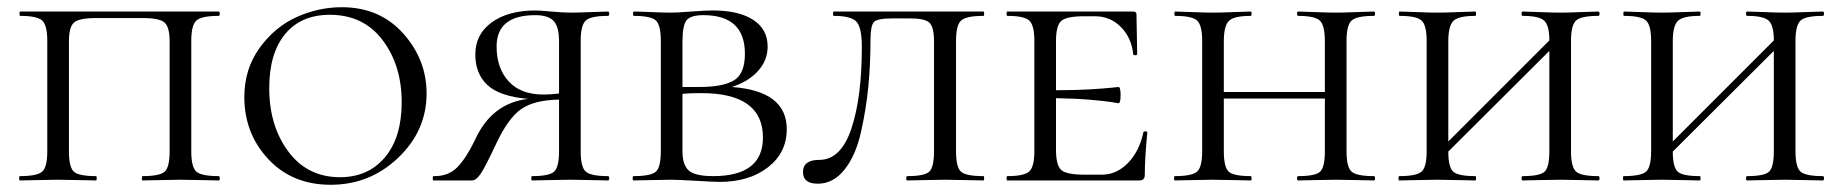

<svg xmlns="http://www.w3.org/2000/svg" viewBox="-20 -500 5106 532"><path d="M35 0Q33 0 33 -6Q33 -12 35 -12Q83 -12 97 -24.5Q111 -37 111 -81V-387Q111 -430 97 -443Q83 -456 36 -456Q34 -456 34 -462Q34 -468 36 -468H586Q589 -468 589 -462Q589 -456 586 -456Q538 -456 524 -443Q510 -430 510 -387V-81Q510 -37 524 -24.5Q538 -12 586 -12Q589 -12 589 -6Q589 0 586 0Q573 0 537 -1Q501 -2 481 -2Q459 -2 423.5 -1Q388 0 375 0Q373 0 373 -6Q373 -12 375 -12Q423 -12 436.5 -24.5Q450 -37 450 -81V-385Q450 -425 436 -437.5Q422 -450 375 -450H246Q199 -450 185 -437.5Q171 -425 171 -385V-81Q171 -37 184.5 -24.5Q198 -12 246 -12Q248 -12 248 -6Q248 0 246 0Q233 0 197.5 -1Q162 -2 140 -2Q120 -2 84 -1Q48 0 35 0Z M896 12Q790 12 723.5 -59Q657 -130 657 -231Q657 -309 699.5 -367.5Q742 -426 802.5 -453Q863 -480 927 -480Q1032 -480 1097 -407.5Q1162 -335 1162 -241Q1162 -138 1083.5 -63Q1005 12 896 12ZM922 -9Q1000 -9 1046.5 -64Q1093 -119 1093 -217Q1093 -319 1040 -389Q987 -459 894 -459Q814 -459 770 -405.5Q726 -352 726 -256Q726 -151 779 -80Q832 -9 922 -9Z M1665 -12Q1668 -12 1668 -6Q1668 0 1665 0Q1652 0 1616 -1Q1580 -2 1560 -2Q1538 -2 1502.5 -1Q1467 0 1454 0Q1452 0 1452 -6Q1452 -12 1454 -12Q1502 -12 1515.5 -24.5Q1529 -37 1529 -81V-224Q1461 -223 1424.5 -198Q1388 -173 1354 -100Q1324 -36 1311.5 -18Q1299 0 1288 0H1181Q1179 0 1179 -6Q1179 -12 1181 -12Q1222 -11 1247 -36.5Q1272 -62 1296 -112Q1342 -214 1443 -226Q1364 -233 1330.5 -264.5Q1297 -296 1297 -349Q1297 -405 1342.5 -438Q1388 -471 1464 -471Q1475 -471 1508 -468Q1541 -465 1560 -465Q1580 -465 1616 -466.5Q1652 -468 1665 -468Q1668 -468 1668 -462Q1668 -456 1665 -456Q1617 -456 1603 -443Q1589 -430 1589 -387V-81Q1589 -37 1603 -24.5Q1617 -12 1665 -12ZM1486 -238Q1508 -238 1529 -241V-385Q1529 -426 1514 -442Q1499 -458 1463 -458Q1356 -458 1356 -371Q1356 -311 1389.5 -274.5Q1423 -238 1486 -238Z M2008 -259Q2160 -248 2160 -142Q2160 -77 2108 -36.5Q2056 4 1974 4Q1958 4 1909 1Q1860 -2 1839 -2Q1820 -2 1784 -1Q1748 0 1735 0Q1733 0 1733 -6Q1733 -12 1735 -12Q1784 -12 1797.5 -24.5Q1811 -37 1811 -81V-387Q1811 -430 1797.5 -443Q1784 -456 1736 -456Q1734 -456 1734 -462Q1734 -468 1736 -468Q1750 -468 1784.5 -466.5Q1819 -465 1839 -465Q1856 -465 1895 -468Q1934 -471 1955 -471Q2027 -471 2067 -445Q2107 -419 2107 -371Q2107 -333 2080.5 -303.5Q2054 -274 2008 -259ZM1929 -458Q1894 -458 1882.5 -444Q1871 -430 1871 -385V-259H1918Q1984 -259 2014 -277.5Q2044 -296 2044 -351Q2044 -458 1929 -458ZM1956 -12Q2094 -12 2094 -119Q2094 -242 1923 -242Q1888 -242 1871 -240V-81Q1871 -43 1888.5 -27.5Q1906 -12 1956 -12Z M2501 -449H2452Q2411 -449 2401.5 -439Q2392 -429 2392 -389Q2392 -322 2386 -260Q2380 -198 2365.5 -133.5Q2351 -69 2320 -30Q2289 9 2246 9Q2205 9 2205 -23Q2205 -57 2250 -57Q2310 -57 2339 -143.5Q2368 -230 2368 -370Q2368 -424 2353 -440Q2338 -456 2290 -456Q2288 -456 2288 -462Q2288 -468 2290 -468H2705Q2707 -468 2707 -462Q2707 -456 2705 -456Q2657 -456 2643 -443Q2629 -430 2629 -387V-81Q2629 -37 2642.5 -24.5Q2656 -12 2705 -12Q2707 -12 2707 -6Q2707 0 2705 0Q2692 0 2656 -1Q2620 -2 2599 -2Q2577 -2 2542 -1Q2507 0 2494 0Q2491 0 2491 -6Q2491 -12 2494 -12Q2542 -12 2555 -24.5Q2568 -37 2568 -81V-385Q2568 -424 2556 -436.5Q2544 -449 2501 -449Z M3148 -133Q3148 -136 3153.5 -136Q3159 -136 3159 -133Q3152 -61 3152 -15Q3152 0 3137 0H2771Q2769 0 2769 -6Q2769 -12 2771 -12Q2818 -12 2832 -25Q2846 -38 2846 -81V-387Q2846 -430 2832 -443Q2818 -456 2771 -456Q2769 -456 2769 -462Q2769 -468 2771 -468H3120Q3129 -468 3129 -460Q3129 -442 3130 -402Q3131 -362 3131 -350Q3131 -347 3125.5 -347Q3120 -347 3120 -350Q3115 -396 3085.5 -425.5Q3056 -455 3014 -455H2985Q2935 -455 2920.5 -442Q2906 -429 2906 -386V-250Q2961 -250 3001.5 -252.5Q3042 -255 3060 -257Q3078 -259 3079 -259Q3085 -259 3085 -237Q3085 -214 3079 -214Q3078 -214 3060.5 -217Q3043 -220 3002 -223.5Q2961 -227 2906 -228V-85Q2906 -42 2920.5 -29Q2935 -16 2985 -16H3033Q3074 -16 3105.5 -48.5Q3137 -81 3148 -133Z M3787 -12Q3790 -12 3790 -6Q3790 0 3787 0Q3774 0 3738 -1Q3702 -2 3682 -2Q3660 -2 3624.5 -1Q3589 0 3577 0Q3574 0 3574 -6Q3574 -12 3577 -12Q3625 -12 3638 -24.5Q3651 -37 3651 -81V-227H3371V-81Q3371 -37 3384.5 -24.5Q3398 -12 3446 -12Q3448 -12 3448 -6Q3448 0 3446 0Q3433 0 3397.5 -1Q3362 -2 3340 -2Q3320 -2 3284 -1Q3248 0 3235 0Q3233 0 3233 -6Q3233 -12 3235 -12Q3283 -12 3297 -24.5Q3311 -37 3311 -81V-387Q3311 -430 3297 -443Q3283 -456 3236 -456Q3234 -456 3234 -462Q3234 -468 3236 -468Q3249 -468 3284.5 -466.5Q3320 -465 3340 -465Q3362 -465 3398 -466.5Q3434 -468 3446 -468Q3448 -468 3448 -462Q3448 -456 3446 -456Q3399 -456 3385 -442Q3371 -428 3371 -385V-245H3651V-385Q3651 -429 3637.5 -442.5Q3624 -456 3577 -456Q3574 -456 3574 -462Q3574 -468 3577 -468Q3589 -468 3624.5 -466.5Q3660 -465 3682 -465Q3702 -465 3738 -466.5Q3774 -468 3787 -468Q3790 -468 3790 -462Q3790 -456 3787 -456Q3739 -456 3725 -443Q3711 -430 3711 -387V-81Q3711 -37 3725 -24.5Q3739 -12 3787 -12Z M4409 -12Q4412 -12 4412 -6Q4412 0 4409 0Q4396 0 4360 -1Q4324 -2 4304 -2Q4282 -2 4246.5 -1Q4211 0 4199 0Q4196 0 4196 -6Q4196 -12 4199 -12Q4247 -12 4260 -24.5Q4273 -37 4273 -81V-359L3993 -80Q3993 -37 4006.5 -24.5Q4020 -12 4068 -12Q4070 -12 4070 -6Q4070 0 4068 0Q4055 0 4019.5 -1Q3984 -2 3962 -2Q3942 -2 3906 -1Q3870 0 3857 0Q3855 0 3855 -6Q3855 -12 3857 -12Q3905 -12 3919 -24.5Q3933 -37 3933 -81V-387Q3933 -430 3919 -443Q3905 -456 3858 -456Q3856 -456 3856 -462Q3856 -468 3858 -468Q3871 -468 3906.5 -466.5Q3942 -465 3962 -465Q3984 -465 4020 -466.5Q4056 -468 4068 -468Q4070 -468 4070 -462Q4070 -456 4068 -456Q4021 -456 4007 -442Q3993 -428 3993 -385V-108L4273 -388Q4273 -429 4259 -442.5Q4245 -456 4199 -456Q4196 -456 4196 -462Q4196 -468 4199 -468Q4211 -468 4246.5 -466.5Q4282 -465 4304 -465Q4324 -465 4360 -466.5Q4396 -468 4409 -468Q4412 -468 4412 -462Q4412 -456 4409 -456Q4361 -456 4347 -443Q4333 -430 4333 -387V-81Q4333 -37 4347 -24.5Q4361 -12 4409 -12Z M5031 -12Q5034 -12 5034 -6Q5034 0 5031 0Q5018 0 4982 -1Q4946 -2 4926 -2Q4904 -2 4868.5 -1Q4833 0 4821 0Q4818 0 4818 -6Q4818 -12 4821 -12Q4869 -12 4882 -24.5Q4895 -37 4895 -81V-359L4615 -80Q4615 -37 4628.5 -24.5Q4642 -12 4690 -12Q4692 -12 4692 -6Q4692 0 4690 0Q4677 0 4641.5 -1Q4606 -2 4584 -2Q4564 -2 4528 -1Q4492 0 4479 0Q4477 0 4477 -6Q4477 -12 4479 -12Q4527 -12 4541 -24.5Q4555 -37 4555 -81V-387Q4555 -430 4541 -443Q4527 -456 4480 -456Q4478 -456 4478 -462Q4478 -468 4480 -468Q4493 -468 4528.5 -466.5Q4564 -465 4584 -465Q4606 -465 4642 -466.5Q4678 -468 4690 -468Q4692 -468 4692 -462Q4692 -456 4690 -456Q4643 -456 4629 -442Q4615 -428 4615 -385V-108L4895 -388Q4895 -429 4881 -442.5Q4867 -456 4821 -456Q4818 -456 4818 -462Q4818 -468 4821 -468Q4833 -468 4868.5 -466.5Q4904 -465 4926 -465Q4946 -465 4982 -466.5Q5018 -468 5031 -468Q5034 -468 5034 -462Q5034 -456 5031 -456Q4983 -456 4969 -443Q4955 -430 4955 -387V-81Q4955 -37 4969 -24.5Q4983 -12 5031 -12Z"/></svg>

Font: Cormorant SC
Style: Regular
Weight: 400
Designer: Christian Thalmann (Catharsis Fonts)
Version: Version 1.000;PS 002.000;hotconv 1.0.88;makeotf.lib2.5.64775